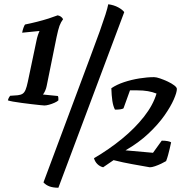

<svg xmlns="http://www.w3.org/2000/svg" viewBox="-20 -780 874 901"><path d="M188.5 -285Q184.5 -285 167.8 -286.8Q151 -288.5 128.2 -291.2Q105.5 -294 82.2 -297Q59 -300 41.2 -303.2Q23.5 -306.5 17 -309Q19 -317 22.2 -322.5Q25.5 -328 27.5 -330.5L63 -333Q77 -334.5 85.8 -340Q94.5 -345.5 100 -358.8Q105.5 -372 110.5 -396L151 -588.5Q153.5 -602 158.2 -616Q163 -630 165 -632.5L164 -634.5L84 -626.5Q86 -638.5 90.2 -650Q94.5 -661.5 97.5 -665Q125 -670.5 153.8 -677.8Q182.5 -685 208.2 -693.2Q234 -701.5 250.5 -708Q259 -706.5 265.5 -702Q272 -697.5 276 -690Q265.5 -676 259.2 -658.8Q253 -641.5 245.5 -606L199 -376.5Q197 -365.5 191.8 -353.8Q186.5 -342 181.5 -336.5L251.5 -329.5Q253 -327.5 253.8 -321.5Q254.5 -315.5 254 -309Q248.5 -303.5 235.8 -297.8Q223 -292 209.8 -288.5Q196.5 -285 188.5 -285ZM254 101Q230 101 213 95Q196 89 184 76L404 -513.5Q431.5 -586.5 448.5 -634.2Q465.5 -682 475 -712Q484.5 -742 488 -760Q514.5 -756.5 534.8 -745.5Q555 -734.5 563 -723ZM464 5Q448 1 436.8 -10.2Q425.5 -21.5 421 -37.5Q492 -79 552.8 -128.8Q613.5 -178.5 656 -232.8Q698.5 -287 714.5 -341Q695.5 -348.5 674 -352.2Q652.5 -356 623.5 -356Q615 -356 607 -356Q599 -356 590 -356L559.5 -271.5Q550.5 -265.5 519.5 -265.5Q511 -281.5 507.2 -306.8Q503.5 -332 502.5 -366Q527.5 -383 562 -394.5Q596.5 -406 634 -412Q671.5 -418 703 -418Q713.5 -418 731 -412Q748.5 -406 766.8 -397.5Q785 -389 797.5 -379.5Q810 -370 810 -362.5Q810 -346.5 795.5 -313.2Q781 -280 751.8 -238.2Q722.5 -196.5 677 -153.5Q631.5 -110.5 569 -74.5L698 -63L739 -120Q756 -120 767.8 -117.5Q779.5 -115 783 -112Q780 -97 776.2 -81.8Q772.5 -66.5 768.8 -52.5Q765 -38.5 759.5 -24Q751.5 -19 736.8 -12Q722 -5 707.5 0Q693 5 683 5Q640.5 -2.5 599.8 -9.8Q559 -17 513 -28.5Z"/></svg>

Font: Texturina Medium
Style: Italic
Weight: 500
Italic angle: -11°
Designer: Guillermo Torres Carreño
Foundry: Omnibus-Type
Version: Version 1.002